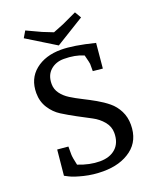

<svg xmlns="http://www.w3.org/2000/svg" viewBox="-164 -987 887 1096"><g transform="rotate(-20 279.5 -439.0)"><path d="M65 -192 131 -186V-138Q131 -120 142 -72Q210 -45 272 -45Q333 -45 368.5 -77.5Q404 -110 404 -170Q404 -208 378.5 -239Q353 -270 315.5 -289.5Q278 -309 233.5 -333Q189 -357 151.5 -380.5Q114 -404 88.5 -444Q63 -484 63 -535Q63 -622 123.5 -671Q184 -720 280 -720Q354 -720 482 -688L468 -537L409 -543V-587Q409 -593 396 -643Q345 -665 277 -665Q228 -665 195.5 -636Q163 -607 163 -554Q163 -522 182 -496Q201 -470 231.5 -451Q262 -432 299 -413.5Q336 -395 373 -374Q410 -353 440.5 -328Q471 -303 490 -265.5Q509 -228 509 -182Q509 -86 442 -35.5Q375 15 270 15Q210 15 155 1.5Q100 -12 75 -25L50 -38ZM428 -893 451 -854 277 -747 103 -854 126 -893 214 -852 277 -827 340 -852Z"/></g></svg>

Font: Andada
Style: Regular
Weight: 400
Designer: Carolina Giovagnoli
Foundry: Carolina Giovagnoli
Version: Version 1.003